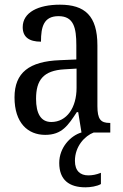

<svg xmlns="http://www.w3.org/2000/svg" viewBox="-20 -566 527 820"><path d="M173 10C245 10 271 -31 308 -87H314L328 0H327C281 14 233 64 233 130C233 203 276 234 345 234C365 234 394 230 411 220V172C391 180 374 183 357 183C323 183 300 164 300 121C300 58 343 14 380 0H451V-41H448C410 -41 396 -57 396 -113V-372C396 -499 342 -546 236 -546C143 -546 77 -513 77 -450C77 -408 104 -388 155 -388C155 -452 167 -497 230 -497C295 -497 306 -447 306 -373V-312L236 -309C105 -304 42 -256 42 -150C42 -41 99 10 173 10ZM199 -45C154 -45 134 -82 134 -144C134 -223 164 -265 256 -270L307 -273V-191C307 -106 265 -45 199 -45Z"/></svg>

Font: Noto Serif Lao Cond
Style: Regular
Weight: 400
Width: 3
Designer: Monotype Design Team
Foundry: Monotype Imaging Inc.
Version: Version 2.004